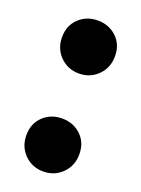

<svg xmlns="http://www.w3.org/2000/svg" viewBox="-112 -599 487 661"><g transform="rotate(20 131.0 -268.5)"><path d="M34 -449Q34 -492 62 -518.5Q90 -545 131 -545Q172 -545 200 -518.5Q228 -492 228 -449Q228 -407 200 -379Q172 -351 131 -351Q90 -351 62 -379Q34 -407 34 -449ZM34 -90Q34 -133 62 -159.5Q90 -186 131 -186Q172 -186 200 -159.5Q228 -133 228 -90Q228 -48 200 -20Q172 8 131 8Q90 8 62 -20Q34 -48 34 -90Z"/></g></svg>

Font: Montserrat Alternates
Style: Bold
Weight: 700
Designer: Julieta Ulanovsky
Foundry: Julieta Ulanovsky
Version: Version 7.200